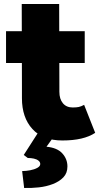

<svg xmlns="http://www.w3.org/2000/svg" viewBox="-20 -688 493 954"><path d="M10 -375V-533H401V-375ZM89 -200V-260L88 -668H274L275 -260V-232Q275 -196 292.5 -175Q310 -154 341 -154Q360 -154 371.5 -156.5Q383 -159 398 -167L453 -28Q396 10 290 10Q193 10 141 -47Q89 -104 89 -200ZM90 162Q109 162 130 158Q151 154 165.5 146Q180 138 180 127Q180 117 171 110Q162 103 148 100Q134 97 118 97L98 82L166 -24H258L211 41Q264 46 289.5 74Q315 102 315 139Q315 172 295 193Q275 214 242.5 226.5Q210 239 173 243Q136 247 100 246Z"/></svg>

Font: Mach ExtraBold
Style: Regular
Weight: 800
Version: Version 1.002